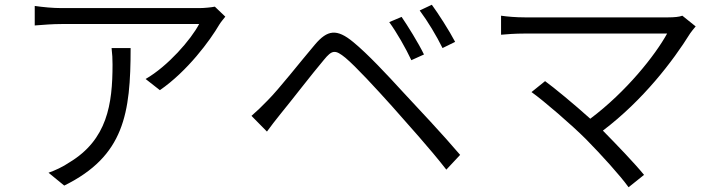

<svg xmlns="http://www.w3.org/2000/svg" viewBox="-20 -746 3020 807"><path d="M449 -544C452 -519 453 -498 453 -475C453 -308 431 -159 271 -63C245 -45 210 -29 184 -20L250 34C502 -90 529 -269 529 -544ZM883 -718C869 -715 837 -712 819 -712H238C202 -712 161 -716 126 -721V-639C164 -642 202 -645 238 -645H817C783 -580 686 -468 592 -414L652 -367C768 -447 863 -576 902 -643C908 -653 920 -667 927 -676Z M1668 -675 1616 -653C1648 -609 1685 -544 1709 -493L1762 -517C1739 -565 1692 -640 1668 -675ZM1795 -726 1744 -702C1777 -658 1815 -595 1840 -544L1893 -570C1869 -616 1821 -691 1795 -726ZM1037 -259 1102 -193C1117 -213 1139 -243 1159 -267C1205 -323 1291 -435 1341 -494C1376 -537 1389 -538 1432 -503C1476 -466 1559 -376 1629 -298C1694 -224 1786 -123 1856 -33L1914 -95C1841 -181 1739 -289 1672 -361C1608 -431 1525 -520 1465 -569C1395 -627 1356 -620 1304 -559C1242 -486 1153 -372 1105 -324C1080 -298 1062 -281 1037 -259Z M2848 -680C2835 -675 2814 -673 2789 -673H2185C2150 -673 2113 -676 2086 -680V-600C2105 -602 2146 -605 2185 -605H2784C2734 -514 2613 -361 2461 -247C2392 -309 2307 -379 2271 -405L2214 -359C2266 -322 2383 -221 2443 -161C2507 -96 2586 -9 2622 41L2687 -11C2647 -60 2574 -136 2514 -197C2683 -325 2809 -490 2881 -606C2887 -614 2895 -625 2904 -635Z"/></svg>

Font: Noto Sans CJK JP DemiLight
Style: Regular
Weight: 350
Designer: Ryoko NISHIZUKA (kana & ideographs); Paul D. Hunt (Latin, Greek & Cyrillic); Wenlong ZHANG (bopomofo); Sandoll Communica
Foundry: Adobe Systems Incorporated
Version: Version 1.004;PS 1.004;hotconv 1.0.82;makeotf.lib2.5.63406